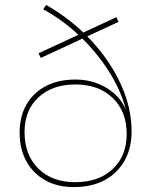

<svg xmlns="http://www.w3.org/2000/svg" viewBox="-20 -762 606 782"><path d="M168 -742Q274 -681 352 -596.5Q430 -512 473 -417Q516 -322 516 -227Q516 -158 487 -107Q458 -56 405.5 -28Q353 0 281 0Q214 0 164.5 -27.5Q115 -55 87.5 -105Q60 -155 60 -222Q60 -288 88 -336.5Q116 -385 167 -411.5Q218 -438 287 -438Q357 -438 413 -404.5Q469 -371 493 -315Q472 -395 423 -472Q374 -549 305.5 -614.5Q237 -680 156 -724ZM287 -418Q193 -418 136.5 -365.5Q80 -313 80 -224Q80 -131 136 -75.5Q192 -20 286 -20Q382 -20 439 -73.5Q496 -127 496 -216Q496 -308 439 -363Q382 -418 287 -418ZM137 -545 454 -692 463 -673 146 -526Z"/></svg>

Font: Alexandria Thin
Style: Regular
Weight: 250
Designer: Mohamed Gaber
Foundry: Kief Type Foundry
Version: Version 5.100